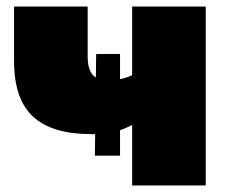

<svg xmlns="http://www.w3.org/2000/svg" viewBox="-20 -567 702 587"><path d="M609 -547V0H384V-185Q363 -174 347 -169V-91H270L271 -157H258Q139 -157 81 -210.5Q23 -264 23 -380V-547H248V-395Q248 -345 273 -330L274 -402H347V-325Q367 -329 384 -337V-547Z"/></svg>

Font: Montserrat Alternates Black
Style: Regular
Weight: 900
Designer: Julieta Ulanovsky
Foundry: Julieta Ulanovsky
Version: Version 7.200